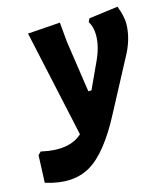

<svg xmlns="http://www.w3.org/2000/svg" viewBox="-160 -554 722 829"><g transform="rotate(-15 201.0 -139.5)"><path d="M184 -472 192 -384 226 -154H240L294 -271Q321 -329 321 -380Q321 -416 305 -442L312 -457L442 -474Q460 -427 460 -395Q460 -324 417 -249L303 -34Q222 122 141 169Q60 216 -58 179L-53 57L-40 44Q82 72 143 16L39 -462Z"/></g></svg>

Font: Alegreya Sans ExtraBold
Style: Italic
Weight: 800
Italic angle: -7°
Designer: Juan Pablo del Peral
Foundry: Huerta Tipografica
Version: Version 2.007